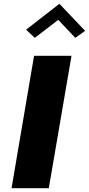

<svg xmlns="http://www.w3.org/2000/svg" viewBox="-20 -995 470 1015"><path d="M288 -890 378 -795 430 -832 294 -975 118 -838 164 -795ZM160 -700 41 0H238L358 -700Z"/></svg>

Font: Jost* 800 Heavy Italic
Style: Italic
Weight: 800
Italic angle: -10°
Version: Version 3.200; ttfautohint (v0.97) -l 8 -r 50 -G 200 -x 14 -